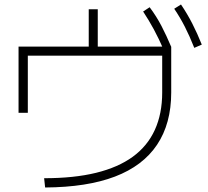

<svg xmlns="http://www.w3.org/2000/svg" viewBox="-20 -841 920 851"><path d="M175.6 -51.1Q307.8 -51.1 405.6 -75Q503.3 -98.9 568.3 -146.1Q633.3 -193.3 666.1 -265Q698.9 -336.7 698.9 -431.1V-594.4H103.3V-341.1H62.2V-634.4H373.3V-800H413.3V-634.4H738.9V-633.3V-431.1Q738.9 -293.3 676.1 -199.4Q613.3 -105.6 489.4 -58.3Q365.6 -11.1 180 -10ZM706.7 -617.8Q683.3 -671.1 661.7 -711.1Q640 -751.1 614.4 -790L643.3 -808.9Q673.3 -768.9 695.6 -726.1Q717.8 -683.3 738.9 -633.3ZM841.1 -628.9Q820 -682.2 798.9 -723.3Q777.8 -764.4 752.2 -802.2L782.2 -821.1Q810 -780 832.2 -736.7Q854.4 -693.3 874.4 -643.3Z"/></svg>

Font: Paperlogy 2 ExtraLight
Style: Regular
Weight: 250
Designer: redesigned by Lee Juim, glyphs from Gmarket Sans & Montserrat
Foundry: PT&
Version: Version 1.001